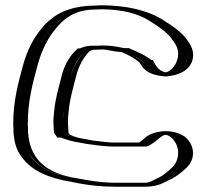

<svg xmlns="http://www.w3.org/2000/svg" viewBox="-20 -690 779 726"><path d="M453 -493C481 -480 508 -470 529 -449C529 -448 529 -448 530 -448L535 -439C547 -420 565 -408 588 -403C660 -387 716 -467 676 -529L670 -538C648 -573 609 -598 573 -620C521 -654 446 -670 362 -670C355 -669 348 -669 342 -669C257 -669 202 -640 163 -593C128 -553 103 -504 87 -445C68 -375 50 -307 50 -220C51 -209 51 -199 51 -190C59 -67 149 -19 263 -1L289 4C326 11 372 16 413 16H530C547 16 564 12 579 5L597 -4C618 -14 629 -22 648 -37L659 -47C693 -74 701 -127 671 -164C644 -197 589 -207 553 -176L541 -166C532 -158 529 -156 519 -151H410C381 -151 347 -157 319 -160L293 -165C267 -169 243 -175 224 -185H223C222 -187 220 -189 219 -190C219 -200 217 -213 217 -225V-240C218 -249 219 -260 220 -271C224 -316 238 -360 248 -401C257 -439 274 -469 297 -492C298 -492 299 -492 300 -493C306 -496 310 -498 317 -500L329 -502H342C349 -502 357 -502 366 -503C397 -503 423 -493 453 -493ZM456 -508C483 -496 512 -485 536 -463H539C541 -460 542 -457 544 -455V-454C554 -436 568 -423 591 -418C646 -406 698 -466 663 -521L657 -530C637 -562 601 -584 565 -607C550 -617 534 -622 514 -632C477 -647 417 -655 363 -655C357 -654 348 -654 342 -654C280 -654 232 -638 201 -609C192 -603 184 -595 174 -583C140 -544 116 -498 101 -441C82 -371 65 -306 65 -220C66 -210 66 -200 66 -190C69 -149 77 -125 96 -100C131 -52 188 -28 266 -16L292 -11C328 -4 373 1 413 1H530C545 1 559 -2 572 -8L591 -18C612 -28 618 -32 638 -48L649 -58C676 -80 684 -124 659 -155C637 -182 592 -190 563 -165L551 -155C541 -147 535 -142 523 -136H410C378 -136 344 -142 317 -145L290 -150C265 -154 242 -160 221 -170H215C212 -175 208 -180 204 -184V-190C204 -199 202 -211 202 -225V-241C203 -250 204 -260 205 -272C209 -320 223 -364 233 -405C244 -448 264 -480 291 -507H294C298 -509 307 -513 314 -515L328 -517H342C349 -517 357 -517 365 -518H366C397 -518 427 -508 453 -508ZM456 -508H453C427 -508 401 -518 366 -518H365C357 -517 349 -517 342 -517H328L314 -515C307 -513 298 -509 294 -507H291C264 -480 244 -448 233 -405C223 -364 209 -320 205 -272C204 -260 203 -250 202 -241V-225C202 -211 204 -199 204 -190V-184C208 -180 212 -175 215 -170H221C242 -160 265 -154 290 -150L317 -145C344 -142 378 -136 410 -136H523C535 -142 541 -147 551 -155L563 -165C592 -190 637 -182 659 -155C684 -124 676 -80 649 -58L638 -48C618 -32 612 -28 591 -18L572 -8C559 -2 545 1 530 1H413C373 1 328 -4 292 -11L266 -16C153 -33 74 -77 66 -190C66 -200 66 -210 65 -220C65 -306 82 -371 101 -441C117 -499 140 -545 174 -583C211 -627 261 -654 342 -654C348 -654 357 -654 363 -655C417 -655 477 -647 514 -632C534 -622 550 -617 565 -607C601 -584 637 -562 657 -530L663 -521C698 -466 646 -406 591 -418C568 -423 554 -436 544 -454V-455C542 -457 541 -460 539 -463H536C512 -485 483 -496 456 -508ZM50 -220C50 -308 68 -375 87 -445C103 -504 128 -553 163 -593C202 -640 257 -669 342 -669C348 -669 356 -669 362 -670H363C450 -670 520 -653 573 -620C609 -598 648 -573 670 -538L676 -529C716 -466 661 -388 588 -404C559 -410 542 -426 530 -448C508 -468 483 -480 453 -493C424 -493 394 -503 366 -503C359 -502 349 -502 342 -502H329L317 -500C310 -498 302 -495 298 -492H297C275 -468 258 -439 248 -401C238 -360 224 -316 220 -271C219 -259 219 -251 217 -240V-225C217 -213 219 -201 219 -190C220 -189 220 -188 223 -185H224C245 -175 267 -169 293 -165L319 -160C346 -157 381 -151 410 -151H519C528 -156 533 -159 541 -166L553 -176C589 -207 644 -197 671 -164C701 -127 693 -75 659 -47L648 -37C629 -21 618 -14 597 -4L579 5C564 12 547 16 530 16H413C372 16 326 11 289 4L263 -1C149 -19 59 -67 51 -190C51 -200 51 -210 50 -220ZM342 -517H322L302 -514C295 -512 287 -509 282 -507H274L265 -498C240 -473 223 -442 213 -403C203 -362 189 -317 185 -271C184 -259 183 -249 182 -240V-225C182 -212 184 -200 184 -190V-187C186 -185 187 -184 189 -181L197 -170H209C232 -161 255 -155 280 -151L307 -146C333 -143 369 -136 410 -136H535L546 -141C557 -147 563 -152 572 -159L584 -169C594 -177 602 -180 604 -180C604 -180 620 -182 637 -160C664 -127 656 -77 628 -54L617 -44C598 -28 591 -23 571 -14L553 -5C542 0 535 1 530 1H413C378 1 336 -4 304 -10L276 -15C179 -30 94 -69 86 -190C86 -200 86 -210 85 -220C85 -307 103 -373 122 -443C138 -502 162 -549 196 -588C235 -634 280 -654 342 -654C349 -654 359 -655 365 -655C443 -654 501 -639 544 -612C580 -589 615 -567 636 -534L642 -525C664 -491 652 -449 628 -428C611 -414 604 -417 603 -417C594 -419 580 -426 569 -443L558 -463H552C529 -482 501 -493 478 -503L468 -508H453C442 -508 415 -518 366 -518H363C356 -517 347 -517 342 -517ZM342 -669C263 -669 205 -647 171 -616C160 -608 152 -600 142 -588C107 -548 83 -501 67 -443C48 -373 30 -307 30 -220C31 -210 31 -201 31 -190C34 -148 43 -122 63 -95C100 -44 165 -16 252 -2L277 3C317 11 367 16 413 16H530C558 16 581 10 599 1L617 -8C640 -19 651 -26 670 -42L681 -52C714 -79 720 -125 692 -160C681 -174 663 -185 636 -191C595 -200 551 -188 531 -171L519 -161C513 -156 510 -153 506 -151H410C389 -151 356 -156 328 -159L304 -164C281 -167 262 -172 244 -181C242 -183 241 -185 239 -187V-190C239 -200 237 -212 237 -225V-241C238 -251 239 -260 240 -272C244 -318 258 -362 268 -403C278 -442 295 -471 317 -495C322 -498 327 -501 334 -502H342C350 -502 361 -503 368 -503C383 -503 406 -495 440 -493C468 -481 488 -471 509 -452C520 -432 534 -414 575 -405C589 -402 607 -401 622 -403C706 -413 728 -477 697 -525L691 -534C670 -568 630 -593 594 -616C536 -652 455 -670 363 -670H359C355 -670 345 -669 342 -669Z"/></svg>

Font: Blanket
Style: Black
Weight: 900
Foundry: Cannot Into Space Fonts
Version: Version 0.9